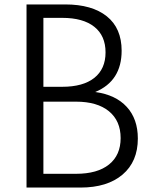

<svg xmlns="http://www.w3.org/2000/svg" viewBox="-20 -845 688 865"><path d="M99.5 0H342.5Q463.5 0 532.2 -58.5Q601 -117 601 -221Q601 -309 551 -363.5Q501 -418 409 -430.5Q528 -480 528 -616.5Q528 -718 461.2 -771.5Q394.5 -825 274 -825H99.5ZM175.5 -454V-764.5H260.5Q354.5 -764.5 405 -724.2Q455.5 -684 455.5 -609Q455.5 -534.5 405 -494.2Q354.5 -454 260.5 -454ZM175.5 -62V-387H322.5Q418 -387 470.8 -343.8Q523.5 -300.5 523.5 -223Q523.5 -146 471.2 -104Q419 -62 322.5 -62Z"/></svg>

Font: Spartan
Style: Regular
Weight: 400
Designer: Matt Bailey, Mirko Velimirovic
Foundry: Matt Bailey
Version: Version 1.003; ttfautohint (v1.8.3)